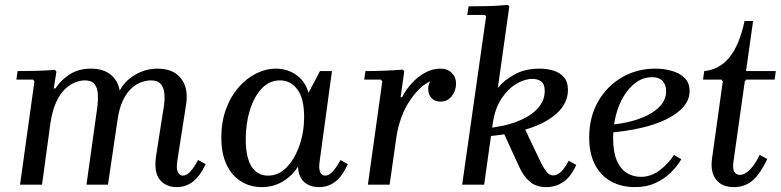

<svg xmlns="http://www.w3.org/2000/svg" viewBox="-20 -756 3199 786"><path d="M791 -101 822 -84Q797 -32 768 -11Q739 10 704 10Q659 10 634 -20.5Q609 -51 619 -118L651 -322Q655 -347 653 -371.5Q651 -396 638.5 -411.5Q626 -427 598 -427Q582 -427 561.5 -420.5Q541 -414 520.5 -396.5Q500 -379 484 -346.5Q468 -314 461 -264L422 0H334L379 -322Q382 -347 380.5 -371.5Q379 -396 367 -411.5Q355 -427 327 -427Q311 -427 290 -419.5Q269 -412 248 -393Q227 -374 210.5 -339Q194 -304 186 -249L152 0H62L121 -423L115 -430H47L52 -465Q91 -465 128 -466Q165 -467 205 -470L211 -463L200 -394H207Q228 -427 264.5 -451Q301 -475 352 -475Q403 -475 433 -450.5Q463 -426 470 -385Q491 -425 533.5 -450Q576 -475 624 -475Q690 -475 721 -435Q752 -395 742 -329L706 -99Q701 -67 708 -52Q715 -37 728 -37Q745 -37 760.5 -55Q776 -73 791 -101Z M886 -194Q886 -256 904.5 -307.5Q923 -359 955 -396.5Q987 -434 1027.5 -454.5Q1068 -475 1110 -475Q1140 -475 1166.5 -464Q1193 -453 1213.5 -431Q1234 -409 1243 -376L1290 -465H1339L1289 -99Q1284 -67 1290.5 -52Q1297 -37 1311 -37Q1327 -37 1343 -55Q1359 -73 1374 -101L1404 -84Q1380 -32 1351 -11Q1322 10 1286 10Q1249 10 1225.5 -10.5Q1202 -31 1200 -74Q1174 -34 1136 -12Q1098 10 1052 10Q1004 10 966.5 -13.5Q929 -37 907.5 -82Q886 -127 886 -194ZM986 -187Q986 -111 1010 -74Q1034 -37 1077 -37Q1121 -37 1154 -71.5Q1187 -106 1206 -161Q1225 -216 1225 -277Q1225 -354 1197 -390.5Q1169 -427 1126 -427Q1082 -427 1050.5 -392.5Q1019 -358 1002.5 -303.5Q986 -249 986 -187Z M1486 0 1545 -423 1539 -430H1471L1476 -465Q1515 -465 1552 -466.5Q1589 -468 1629 -471L1635 -465L1620 -358H1626Q1641 -388 1665 -414.5Q1689 -441 1719.5 -458Q1750 -475 1783 -475Q1812 -475 1829.5 -457.5Q1847 -440 1847 -414Q1847 -385 1829.5 -362.5Q1812 -340 1783 -340Q1760 -340 1746.5 -354.5Q1733 -369 1733 -393Q1733 -407 1741 -423Q1697 -403 1657 -343Q1617 -283 1603 -197L1575 0Z M2217 10Q2174 10 2148 -13Q2122 -36 2107 -70L2039 -218L2126 -234L2195 -89Q2206 -67 2217.5 -52.5Q2229 -38 2245 -38Q2261 -38 2276.5 -52.5Q2292 -67 2308 -98L2339 -81Q2318 -33 2286.5 -11.5Q2255 10 2217 10ZM2189 -475Q2219 -475 2245.5 -467Q2272 -459 2288.5 -440Q2305 -421 2305 -388Q2305 -335 2261.5 -294Q2218 -253 2140.5 -228.5Q2063 -204 1961 -197L1963 -230Q2042 -237 2097 -258.5Q2152 -280 2181 -312Q2210 -344 2210 -383Q2210 -413 2195 -423Q2180 -433 2160 -433Q2128 -433 2094 -413Q2060 -393 2033 -352.5Q2006 -312 1997 -249L1962 0H1872L1970 -689L1964 -695H1893L1898 -730Q1939 -730 1979 -731Q2019 -732 2059 -736L2065 -730L2018 -396Q2043 -427 2086 -451Q2129 -475 2189 -475Z M2580 10Q2524 10 2482 -13Q2440 -36 2416 -81.5Q2392 -127 2392 -193Q2392 -276 2428 -339.5Q2464 -403 2525.5 -439Q2587 -475 2663 -475Q2698 -475 2730 -466Q2762 -457 2782.5 -437Q2803 -417 2803 -383Q2803 -348 2778 -319Q2753 -290 2708.5 -268Q2664 -246 2605 -232.5Q2546 -219 2478 -213V-245Q2531 -250 2573 -262Q2615 -274 2645 -292Q2675 -310 2691 -332.5Q2707 -355 2707 -381Q2707 -409 2692.5 -424.5Q2678 -440 2650 -440Q2614 -440 2584.5 -419Q2555 -398 2533.5 -362.5Q2512 -327 2501 -282.5Q2490 -238 2490 -190Q2490 -134 2505 -99Q2520 -64 2546 -48Q2572 -32 2604 -32Q2644 -32 2680 -58.5Q2716 -85 2739 -122L2769 -104Q2753 -76 2726 -49.5Q2699 -23 2662.5 -6.5Q2626 10 2580 10Z M2984 10Q2935 10 2911 -21.5Q2887 -53 2895 -108L2939 -423L2933 -430H2858L2863 -465Q2925 -471 2966 -521Q3007 -571 3028 -670H3063L3034 -465H3156L3151 -430H3035L3029 -423L2983 -97Q2978 -64 2986.5 -52Q2995 -40 3008 -40Q3029 -40 3050 -61.5Q3071 -83 3090 -122L3121 -105Q3096 -50 3064 -20Q3032 10 2984 10Z"/></svg>

Font: Brygada 1918 Medium
Style: Italic
Weight: 500
Italic angle: -8°
Designer: Mateusz Machalski | Borys Kosmynka | Przemek Hoffer
Foundry: NIEPODLEGLA 2018
Version: Version 3.006